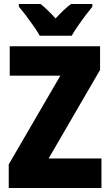

<svg xmlns="http://www.w3.org/2000/svg" viewBox="-20 -947 553 967"><path d="M491 0H24V-119L284 -566H29V-714H484V-595L225 -149H491ZM180 -767Q170 -786 150.5 -814Q131 -842 110.5 -869Q90 -896 75 -913V-927H184Q202 -913 220 -895.5Q238 -878 260 -854Q282 -878 301 -896Q320 -914 338 -927H445V-913Q430 -895 410 -868.5Q390 -842 371.5 -815Q353 -788 341 -767Z"/></svg>

Font: Noto Sans Lao Condensed Black
Style: Regular
Weight: 900
Width: 3
Designer: Monotype Design Team
Foundry: Monotype Imaging Inc.
Version: Version 2.003; ttfautohint (v1.8.4.7-5d5b)